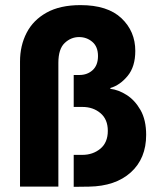

<svg xmlns="http://www.w3.org/2000/svg" viewBox="-20 -730 623 751"><path d="M268.3 0.8V-124.2H301.7Q343.3 -124.2 372.5 -148.3Q401.7 -172.5 401.7 -218.3Q401.7 -263.3 372.9 -287.5Q344.2 -311.7 302.5 -311.7H268.3V-436.7H290.8Q321.7 -436.7 342.5 -455.8Q363.3 -475 363.3 -510.8Q363.3 -547.5 341.2 -566.2Q319.2 -585 289.2 -585Q257.5 -585 232.9 -561.7Q208.3 -538.3 208.3 -484.2V0H58.3V-489.2Q58.3 -551.7 84.2 -601.7Q110 -651.7 162.5 -680.8Q215 -710 295 -710Q400.8 -710 455 -658.8Q509.2 -607.5 509.2 -530.8Q509.2 -469.2 479.2 -432.9Q449.2 -396.7 411.7 -385.8V-382.5Q442.5 -379.2 475 -358.8Q507.5 -338.3 529.6 -299.6Q551.7 -260.8 551.7 -202.5Q551.7 -110 491.7 -55.8Q431.7 -1.7 328.3 0Z"/></svg>

Font: Funnel Sans ExtraBold
Style: Regular
Weight: 800
Version: Version 1.000; Beta; Release 5; Build 24; ttfautohint (v1.8.